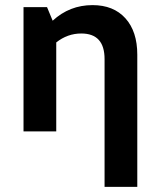

<svg xmlns="http://www.w3.org/2000/svg" viewBox="-20 -514 619 751"><path d="M72 0V-486H164L186 -433Q252 -494 342 -494Q424 -494 470.5 -442.5Q517 -391 517 -300V217H389V-283Q389 -383 298 -383Q244 -383 200 -348V0Z"/></svg>

Font: Cantarell
Style: Bold
Weight: 700
Designer: Dave Crossland, Nikolaus Waxweiler, Florian Fecher, Jacques Le Bailly, Eben Sorkin, Alexei Vanyashin, Alexios Zavras, Em
Version: Version 0.303